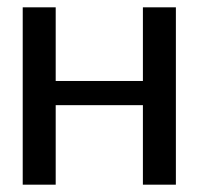

<svg xmlns="http://www.w3.org/2000/svg" viewBox="-20 -504 541 524"><path d="M460 0H370V-217H132V0H42V-484H132V-283H370V-484H460Z"/></svg>

Font: Gamestation Display
Style: Regular
Weight: 400
Designer: Jonas Hecksher
Foundry: Jonas Hecksher, Playtypeª, e-types AS
Version: Version 1.003